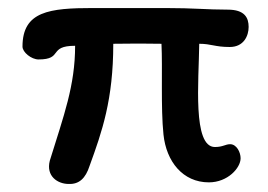

<svg xmlns="http://www.w3.org/2000/svg" viewBox="-20 -458 668 478"><path d="M476 -349C506 -349 515 -341 552 -341C587 -341 599 -369 599 -391C599 -414 589 -434 547 -434C494 -434 464 -438 391 -438H212C103 -438 36 -430 36 -342C36 -328 58 -310 76 -310C138 -310 99 -344 167 -344C167 -245 139 -171 104 -58C94 -19 124 0 151 0C177 1 193 -14 203 -45C234 -130 262 -210 262 -349C342 -350 358 -349 382 -349C385 -288 380 -190 387 -123C394 -56 435 -4 500 -4C547 -4 579 -40 579 -64C579 -79 569 -99 553 -99C541 -99 535 -92 515 -92C459 -92 475 -257 476 -349Z"/></svg>

Font: Itim
Style: Regular
Weight: 400
Designer: CadsonDemak Team
Foundry: Pablo Impallari
Version: Version 1.002;PS 001.002;hotconv 1.0.88;makeotf.lib2.5.64775